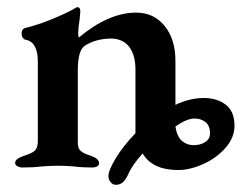

<svg xmlns="http://www.w3.org/2000/svg" viewBox="-20 -462 676 533"><path d="M281 27Q281 11 301.5 -23Q322 -57 356 -92V-269Q356 -309 339 -331.5Q322 -354 290 -355Q245 -355 214 -334Q196 -320 196 -267V-66Q196 -50 203.5 -43.5Q211 -37 221 -33.5Q231 -30 234 -29Q255 -21 255 -9Q255 -3 249.5 0Q244 3 237 3Q208 3 185 0Q157 -2 142 -2Q126 -2 96 0Q72 3 42 3Q35 3 28.5 -0.5Q22 -4 22 -9Q22 -16 28 -20.5Q34 -25 45 -29Q65 -35 74.5 -42Q84 -49 85 -67V-291Q85 -346 50 -352Q46 -353 43 -357.5Q40 -362 40 -369Q40 -381 49 -384Q82 -392 118.5 -406.5Q155 -421 183 -436Q185 -437 188.5 -439.5Q192 -442 195 -442Q203 -442 203 -430L201 -408Q197 -382 197 -370Q197 -360 199 -358Q282 -427 358 -427Q407 -427 437 -390Q467 -353 467 -293V-171Q507 -190 546 -190Q582 -190 606.5 -171.5Q631 -153 631 -113Q631 -80 606 -51.5Q581 -23 544 -6.5Q507 10 475 10Q403 10 376 -36Q346 -3 335 24Q328 38 320.5 44.5Q313 51 301 51Q293 51 287 43.5Q281 36 281 27ZM563 -92Q563 -113 550.5 -123Q538 -133 520 -133Q499 -133 467 -111Q471 -83 485 -71Q499 -59 517 -59Q536 -59 549.5 -67.5Q563 -76 563 -92Z"/></svg>

Font: EB Garamond SemiBold
Style: Regular
Weight: 600
Designer: Georg Duffner and Octavio Pardo
Foundry: Georg Duffner
Version: Version 1.000